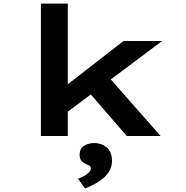

<svg xmlns="http://www.w3.org/2000/svg" viewBox="-20 -760 1039 1073"><path d="M345.8 -126 303.3 -246 670 -530.7H885.7ZM208.5 0V-740H358.9V0ZM688.3 0 426.7 -302.5 534.4 -389.6 877.7 0ZM455.4 293.1 415.3 238.5Q429.3 234.3 445.9 225.7Q462.5 217.2 475.1 205.4Q487.6 193.6 487.6 180.7Q487.6 170.7 480.6 166.6Q473.5 162.4 462.6 157.6Q445.2 150 435 138.6Q424.9 127.2 424.9 104.5Q424.9 71.3 449 55.4Q473.2 39.4 508.2 39.4Q546.7 39.4 576.2 63.6Q605.8 87.9 605.8 139.4Q605.8 168.2 593.2 191.9Q580.6 215.6 558.8 234.6Q536.9 253.6 510.1 268Q483.3 282.4 455.4 293.1Z"/></svg>

Font: Lexend Zetta
Style: Regular
Weight: 400
Designer: Bonnie Shaver-Troup, Thomas Jockin
Foundry: Lexend
Version: Version 1.007